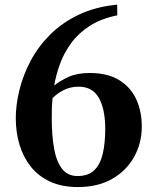

<svg xmlns="http://www.w3.org/2000/svg" viewBox="-20 -773 663 808"><path d="M308.1 14.2Q240.2 14.2 190.7 -8.8Q141.1 -31.7 109.4 -72Q77.6 -112.3 62 -164.6Q46.4 -216.8 46.4 -275.4Q46.4 -331.1 61.5 -393.3Q76.7 -455.6 108.4 -515.9Q140.1 -576.2 190.4 -626.7Q240.7 -677.2 311 -710.9Q381.3 -744.6 473.1 -753.4L473.6 -708.5Q405.3 -694.8 357.7 -664.1Q310.1 -633.3 279.8 -592Q249.5 -550.8 232.7 -504.6Q215.8 -458.5 208 -413.1Q233.4 -433.6 269.3 -449.7Q305.2 -465.8 357.9 -465.8Q433.1 -465.8 481.4 -436Q529.8 -406.2 553.2 -355.5Q576.7 -304.7 576.7 -240.7Q576.7 -170.9 544.4 -112.8Q512.2 -54.7 452.1 -20.3Q392.1 14.2 308.1 14.2ZM306.2 -32.2Q352.1 -32.2 377.2 -57.1Q402.3 -82 412.6 -126.7Q422.9 -171.4 422.9 -230.5Q422.9 -313 396.2 -360.6Q369.6 -408.2 311 -408.2Q276.4 -408.2 248.3 -394Q220.2 -379.9 201.2 -359.9Q198.7 -335.9 198.2 -314.2Q197.8 -292.5 197.8 -274.4Q197.8 -204.6 207.3 -149.7Q216.8 -94.7 240.5 -63.5Q264.2 -32.2 306.2 -32.2Z"/></svg>

Font: Gelasio SemiBold
Style: Regular
Weight: 600
Designer: Eben Sorkin
Foundry: Eben Sorkin
Version: Version 1.008